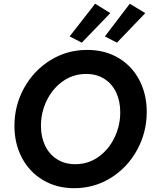

<svg xmlns="http://www.w3.org/2000/svg" viewBox="-20 -992 816 1019"><path d="M56.6 -324.2Q56.6 -431.6 107.4 -524.2Q158.2 -616.7 246.6 -671.9Q335 -727.1 442.9 -727.1Q537.6 -727.1 609.4 -684.1Q681.2 -641.1 720 -566.2Q758.8 -491.2 758.8 -397.9Q758.8 -290 708 -196.8Q657.2 -103.5 568.8 -48.3Q480.5 6.8 374 6.8Q280.8 6.8 208.5 -36.1Q136.2 -79.1 96.4 -154.5Q56.6 -230 56.6 -324.2ZM618.2 -396Q618.2 -454.6 596.7 -500.7Q575.2 -546.9 534.2 -573.2Q493.2 -599.6 437.5 -599.6Q368.7 -599.6 313.7 -560.8Q258.8 -522 228 -458.5Q197.3 -395 197.3 -324.2Q197.3 -265.6 219.2 -219.5Q241.2 -173.3 282.5 -147Q323.7 -120.6 379.4 -120.6Q448.2 -120.6 502.7 -159.4Q557.1 -198.2 587.6 -261.7Q618.2 -325.2 618.2 -396ZM349.6 -798.8 484.9 -972.2 565.4 -922.4 414.1 -765.6ZM536.6 -798.8 668.9 -972.2 751 -922.4 600.6 -765.6Z"/></svg>

Font: Reddit Sans Chocolate
Style: Bold Italic
Weight: 700
Italic angle: -11.25°
Designer: Stephen Hutchings
Version: Version 1.013